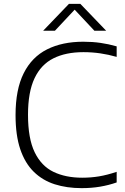

<svg xmlns="http://www.w3.org/2000/svg" viewBox="-20 -965 648 994"><path d="M402.5 9Q326 9 263.2 -11Q200.5 -31 155 -75.5Q109.5 -120 85 -192.2Q60.5 -264.5 60.5 -369Q60.5 -502 102.8 -586Q145 -670 223.8 -709.5Q302.5 -749 411 -749Q458.5 -749 500.2 -743Q542 -737 584 -725V-670.5Q542 -682.5 499.2 -688.8Q456.5 -695 412 -695Q320.5 -695 256.5 -663Q192.5 -631 158.8 -559.8Q125 -488.5 125 -371Q125 -248 159.5 -176.8Q194 -105.5 257 -75.2Q320 -45 405.5 -45Q451 -45 493 -52Q535 -59 584 -75.5V-20.5Q542.5 -6 497.8 1.5Q453 9 402.5 9ZM203.5 -806 337 -945H396L529.5 -806H468.5L357.5 -924.5H375.5L264.5 -806Z"/></svg>

Font: Encode Sans SC SemiExpanded Light
Style: Regular
Weight: 300
Width: 6
Designer: Multiple Designers
Foundry: Impallari Type
Version: Version 3.002